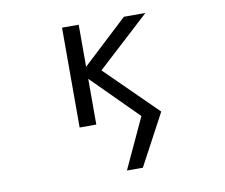

<svg xmlns="http://www.w3.org/2000/svg" viewBox="-84 -628 1168 997"><g transform="rotate(-10 500.0 -129.5)"><path d="M629.9 -524.4H743.2L466.8 -270.5L735.4 -5.9L590.8 264.6H506.8L629.9 -1L391.6 -239.3V2H303.7V-524.4H391.6V-302.7Z"/></g></svg>

Font: Gen Shin Gothic Monospace Regular
Style: Regular
Weight: 400
Designer: [Source Han Sans]
Ryoko NISHIZUKA  (kana & ideographs); Paul D. Hunt (Latin, Greek & Cyrillic); Wenlong ZHANG  (bopomofo
Version: Version 1.002.20150607